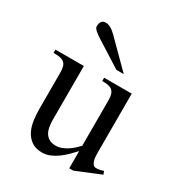

<svg xmlns="http://www.w3.org/2000/svg" viewBox="-133 -600 644 697"><g transform="rotate(30 189.0 -251.0)"><path d="M275.9 11.2H258.8V-61Q247.6 -48.8 234.9 -36.1Q222.2 -23.4 207.8 -12.9Q193.4 -2.4 177.5 4.4Q161.6 11.2 144 11.2Q116.7 11.2 99.6 -1Q82.5 -13.2 73 -32.2Q63.5 -51.3 60.3 -74.7Q57.1 -98.1 57.1 -120.1V-271Q57.1 -287.6 54.2 -297.9Q51.3 -308.1 44.4 -313.7Q37.6 -319.3 26.6 -321.3Q15.6 -323.2 0 -323.2V-336.9H119.1V-111.8Q119.1 -97.2 121.3 -83.5Q123.5 -69.8 129.6 -59.1Q135.7 -48.3 146.7 -41.7Q157.7 -35.2 174.8 -35.2Q187 -35.2 198.7 -39.6Q210.4 -43.9 221.2 -50.8Q231.9 -57.6 241.5 -66.2Q251 -74.7 258.8 -83V-273.9Q258.8 -289.1 255.6 -298.8Q252.4 -308.6 245.8 -314Q239.3 -319.3 228.8 -321.3Q218.3 -323.2 204.1 -323.2V-336.9H319.8V-88.9Q319.8 -83.5 320.3 -74.7Q320.8 -65.9 323 -57.9Q325.2 -49.8 329.8 -43.9Q334.5 -38.1 342.8 -38.1Q357.4 -38.1 373 -43.9L377.9 -30.8ZM228.5 -383.8 120.6 -452.1Q87.4 -472.7 87.4 -484.9Q87.4 -513.2 110.4 -513.2Q129.9 -513.2 154.3 -488.8L259.3 -383.8Z"/></g></svg>

Font: Scheherazade
Style: Regular
Weight: 400
Designer: SIL International
Foundry: SIL International
Version: Version 2.100 (build 932/914)